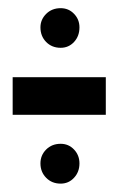

<svg xmlns="http://www.w3.org/2000/svg" viewBox="-20 -474 290 470"><path d="M11 -193V-285H239V-193ZM128.5 -24.5Q107 -24.5 93 -38.8Q79 -53 79 -74Q79 -94 93 -108Q107 -122 128.5 -122Q148 -122 161.2 -108Q174.5 -94 174.5 -74Q174.5 -53 161.2 -38.8Q148 -24.5 128.5 -24.5ZM128.5 -357Q107 -357 93 -371.2Q79 -385.5 79 -407Q79 -426 93 -440Q107 -454 128.5 -454Q148 -454 161.2 -440.2Q174.5 -426.5 174.5 -407Q174.5 -385.5 161.2 -371.2Q148 -357 128.5 -357Z"/></svg>

Font: Anybody Condensed Regular
Style: Bold
Weight: 700
Width: 3
Designer: Tyler Finck
Foundry: Etcetera Type Company
Version: Version 1.010; ttfautohint (v1.8.3) -l 8 -r 50 -G 200 -x 14 